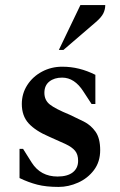

<svg xmlns="http://www.w3.org/2000/svg" viewBox="-20 -727 475 757"><path d="M211 10Q162 10 127 1Q92 -8 57 -25V-140H71L105 -86Q140 -31 207 -31Q246 -31 267 -47.5Q288 -64 288 -93Q288 -118 276 -132.5Q264 -147 238.5 -159Q213 -171 174 -188Q120 -211 93 -240.5Q66 -270 66 -317Q66 -358 87.5 -391.5Q109 -425 145.5 -444.5Q182 -464 225 -464Q260 -464 292 -456Q324 -448 356 -432V-317H341L309 -366Q274 -421 225 -421Q194 -421 174.5 -405.5Q155 -390 155 -361Q155 -332 176.5 -315Q198 -298 254 -275Q282 -262 310 -248Q338 -234 356.5 -208Q375 -182 375 -135Q375 -89 350.5 -56.5Q326 -24 288 -7Q250 10 211 10ZM212 -530 297 -707H395Q395 -690 387.5 -674.5Q380 -659 358 -640L230 -530Z"/></svg>

Font: Spectral SemiBold
Style: Regular
Weight: 600
Designer: Jean-Baptiste Levee
Foundry: Production Type
Version: Version 2.001